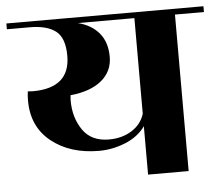

<svg xmlns="http://www.w3.org/2000/svg" viewBox="-65 -610 770 660"><g transform="rotate(-5 320.0 -280.0)"><path d="M660 -560V-540H560V0H420V-167Q395 -132 350.5 -114Q306 -96 260 -96Q160 -96 95.5 -147.5Q31 -199 31 -289Q31 -307 33 -321Q43 -320 50 -320Q179 -320 179 -431Q179 -493 148.5 -516.5Q118 -540 59 -540H-20V-560ZM178 -292 177 -277Q177 -218 206.5 -175Q236 -132 297 -132Q342 -132 375.5 -153Q409 -174 420 -210V-540H225Q272 -528 298 -496.5Q324 -465 324 -415Q324 -365 286 -333.5Q248 -302 178 -295Z"/></g></svg>

Font: Rozha One
Style: Regular
Weight: 400
Designer: Tim Donaldson, Indian Type Foundry
Foundry: Indian Type Foundry
Version: Version 1.301;PS 1.0;hotconv 1.0.78;makeotf.lib2.5.61930; tt